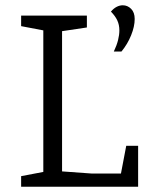

<svg xmlns="http://www.w3.org/2000/svg" viewBox="-20 -707 563 727"><path d="M60 0V-40L144 -56V-592L60 -608V-648H309V-603L215 -589V-58L326 -50H438L458 -155H503V0ZM411 -512Q422 -535 427 -555Q432 -575 432 -592Q432 -613 424 -630Q416 -647 400 -663Q410 -675 421.5 -681Q433 -687 445 -687Q463 -687 476.5 -673.5Q490 -660 490 -635Q490 -607 476.5 -573.5Q463 -540 440 -512Z"/></svg>

Font: Faustina Light Light
Style: Regular
Weight: 300
Version: Version 1.200